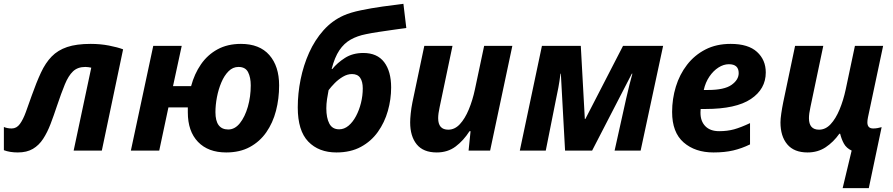

<svg xmlns="http://www.w3.org/2000/svg" viewBox="-49 -785 4657 1001"><path d="M43.9 9.8Q2 9.8 -28.8 -2V-123Q-10.7 -115.2 12.2 -115.2Q37.6 -115.2 54.7 -138.7Q71.8 -162.1 85.9 -201.2Q100.1 -240.2 116.2 -286.1Q140.6 -355 164.3 -406Q188 -457 220.2 -490.2Q252.4 -523.4 301 -539.8Q349.6 -556.2 423.8 -556.2Q474.6 -556.2 519.5 -547.4Q564.5 -538.6 592.8 -527.8L481.9 0H335L426.8 -432.1Q419.4 -433.6 411.9 -434.8Q404.3 -436 396 -436Q356 -436 331.8 -413.1Q307.6 -390.1 289.1 -345Q270.5 -299.8 248 -232.9Q231.4 -182.6 214.6 -138.7Q197.8 -94.7 176 -61.3Q154.3 -27.8 122.6 -9Q90.8 9.8 43.9 9.8Z M1130.4 9.8Q1036.1 9.8 983.2 -45.4Q930.2 -100.6 930.2 -199.2V-225.1H829.1L781.2 0H633.3L750 -545.9H898.4L853 -335.9H947.3Q964.4 -399.9 998.8 -449.7Q1033.2 -499.5 1085.2 -527.8Q1137.2 -556.2 1207 -556.2Q1304.2 -556.2 1355.2 -498Q1406.2 -439.9 1406.2 -339.8Q1406.2 -270.5 1389.9 -207.5Q1373.5 -144.5 1339.6 -95.7Q1305.7 -46.9 1253.7 -18.6Q1201.7 9.8 1130.4 9.8ZM1141.1 -109.9Q1175.3 -109.9 1201.7 -142.8Q1228 -175.8 1243.2 -228.5Q1258.3 -281.2 1258.3 -339.8Q1258.3 -381.3 1244.4 -408.7Q1230.5 -436 1194.3 -436Q1165 -436 1142.6 -413.6Q1120.1 -391.1 1105 -355.2Q1089.8 -319.3 1082 -278.3Q1074.2 -237.3 1074.2 -200.2Q1074.2 -109.9 1141.1 -109.9Z M1705.1 9.8Q1612.8 9.8 1558.1 -46.9Q1503.4 -103.5 1503.4 -225.1Q1503.4 -297.9 1518.3 -371.3Q1533.2 -444.8 1562.7 -510.5Q1592.3 -576.2 1637.2 -626.7Q1682.1 -677.2 1742.2 -704.1Q1778.3 -720.2 1832.8 -731.4Q1887.2 -742.7 1946.3 -751Q2005.4 -759.3 2054.2 -765.1L2069.3 -639.2Q2038.1 -634.8 1999.8 -629.4Q1961.4 -624 1924.3 -618.4Q1887.2 -612.8 1859.4 -606.9Q1814 -598.1 1779.3 -578.6Q1744.6 -559.1 1720.2 -522.7Q1695.8 -486.3 1680.2 -425.8L1683.1 -424.8Q1709 -457 1749.3 -482.9Q1789.6 -508.8 1845.2 -508.8Q1917.5 -508.8 1953.9 -460.9Q1990.2 -413.1 1990.2 -329.1Q1990.2 -267.1 1973.1 -206.8Q1956.1 -146.5 1921.1 -97.4Q1886.2 -48.3 1832.5 -19.3Q1778.8 9.8 1705.1 9.8ZM1719.2 -110.8Q1745.6 -110.8 1768.1 -129.6Q1790.5 -148.4 1807.1 -179.7Q1823.7 -210.9 1833 -248.5Q1842.3 -286.1 1842.3 -324.2Q1842.3 -359.4 1828.9 -379.2Q1815.4 -398.9 1786.1 -398.9Q1762.2 -398.9 1738.8 -385Q1715.3 -371.1 1696 -351.6Q1676.8 -332 1664.1 -314.9Q1659.7 -293.9 1656 -268.3Q1652.3 -242.7 1652.3 -220.2Q1652.3 -170.4 1668 -140.6Q1683.6 -110.8 1719.2 -110.8Z M2228 9.8Q2157.7 9.8 2123.5 -32.5Q2089.4 -74.7 2089.4 -147Q2089.4 -165 2092.3 -193.4Q2095.2 -221.7 2101.1 -251L2163.1 -545.9H2310.1L2243.2 -227.1Q2235.4 -191.9 2235.4 -168.9Q2235.4 -108.9 2288.1 -108.9Q2321.8 -108.9 2348.4 -137.5Q2375 -166 2395 -214.1Q2415 -262.2 2427.2 -319.8L2475.1 -545.9H2622.1L2506.3 0H2394L2404.3 -101.1H2398.9Q2367.7 -52.2 2326.4 -21.2Q2285.2 9.8 2228 9.8Z M2661.1 0 2776.4 -545.9H2979L3000 -165H3002.9L3199.2 -545.9H3408.2L3291 0H3155.3L3215.3 -270Q3223.6 -308.1 3232.7 -343.3Q3241.7 -378.4 3248 -400.9H3245.1L3038.1 0H2897L2875 -400.9H2873Q2868.2 -360.8 2862.1 -328.4Q2856 -295.9 2849.1 -264.2L2796.4 0Z M3670.9 9.8Q3575.2 9.8 3515.1 -42.5Q3455.1 -94.7 3455.1 -201.2Q3455.1 -269.5 3474.6 -333.3Q3494.1 -397 3533 -447.3Q3571.8 -497.6 3628.7 -526.9Q3685.5 -556.2 3760.3 -556.2Q3852.1 -556.2 3897.7 -514.4Q3943.4 -472.7 3943.4 -407.2Q3943.4 -320.8 3865.7 -268.8Q3788.1 -216.8 3628.9 -216.8H3604Q3603.5 -210.9 3603.3 -206.5Q3603 -202.1 3603 -196.8Q3603 -152.8 3628.4 -127Q3653.8 -101.1 3700.2 -101.1Q3743.2 -101.1 3778.3 -110.8Q3813.5 -120.6 3861.3 -143.1V-32.2Q3818.4 -11.2 3773.9 -0.7Q3729.5 9.8 3670.9 9.8ZM3620.1 -315.9H3642.1Q3727.1 -315.9 3764.6 -342.3Q3802.2 -368.7 3802.2 -403.8Q3802.2 -450.2 3751 -450.2Q3723.6 -450.2 3696.8 -433.1Q3669.9 -416 3649.4 -385.7Q3628.9 -355.5 3620.1 -315.9Z M4344.2 195.8 4391.1 0Q4363.8 -12.7 4350.8 -36.1Q4337.9 -59.6 4331.1 -87.9H4327.1Q4296.4 -44.4 4255.6 -17.3Q4214.8 9.8 4161.1 9.8Q4090.8 9.8 4055.4 -32.5Q4020 -74.7 4020 -147Q4020 -165 4024.2 -193.4Q4028.3 -221.7 4034.2 -251L4096.2 -545.9H4243.2L4176.3 -227.1Q4168.5 -191.9 4168.5 -168.9Q4168.5 -108.9 4221.2 -108.9Q4254.9 -108.9 4281.5 -137.5Q4308.1 -166 4328.1 -214.1Q4348.1 -262.2 4360.4 -319.8L4408.2 -545.9H4555.2L4476.1 -172.9Q4473.1 -158.2 4473.1 -147Q4473.1 -115.2 4503.4 -115.2Q4515.1 -115.2 4525.9 -117.2Q4536.6 -119.1 4547.4 -122.1L4480.5 195.8Z"/></svg>

Font: Open Sans
Style: Bold Italic
Weight: 700
Italic angle: -12°
Designer: Monotype Design Team
Foundry: Monotype Imaging Inc.
Version: Version 3.003; ttfautohint (v1.8.4)